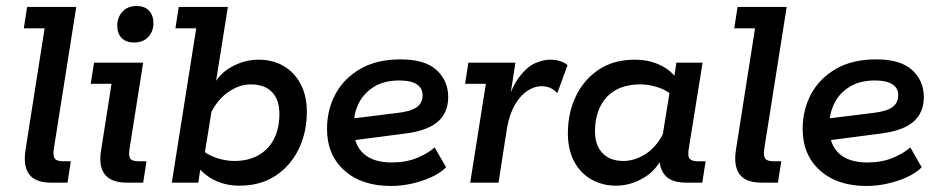

<svg xmlns="http://www.w3.org/2000/svg" viewBox="-20 -606 3111 637"><path d="M150 0Q97 0 76.5 -28Q56 -56 65 -111L128 -512H59L70 -583H233L159 -115Q155 -91 161 -81Q167 -71 190 -71H215L204 0Z M402 0Q349 0 328 -27Q307 -54 315 -105L350 -328H281L292 -398H455L410 -114Q406 -91 411.5 -81Q417 -71 440 -71H466L455 0ZM425 -465Q398 -465 383.5 -480Q369 -495 369 -521Q369 -548 386 -567Q403 -586 433 -586Q460 -586 474.5 -570.5Q489 -555 489 -529Q489 -501 471.5 -483Q454 -465 425 -465Z M774 10Q732 10 696.5 -6Q661 -22 637 -52L648 -68L638 0H550L631 -512H562L573 -583H736L693 -313L677 -299Q698 -355 743.5 -381.5Q789 -408 837 -408Q885 -408 921 -387Q957 -366 977.5 -327Q998 -288 998 -235Q998 -168 971.5 -112.5Q945 -57 895 -23.5Q845 10 774 10ZM757 -72Q805 -72 838.5 -91.5Q872 -111 889.5 -146Q907 -181 907 -228Q907 -275 882.5 -300.5Q858 -326 812 -326Q774 -326 737 -300.5Q700 -275 676 -224L685 -257L657 -83L656 -104Q675 -89 703 -80.5Q731 -72 757 -72Z M1277 11Q1180 11 1122.5 -40.5Q1065 -92 1065 -178Q1065 -242 1093 -294Q1121 -346 1175.5 -377.5Q1230 -409 1309 -409Q1390 -409 1428.5 -373.5Q1467 -338 1467 -284Q1467 -234 1434.5 -204Q1402 -174 1332 -164L1118 -136V-209L1296 -231Q1342 -236 1362 -250Q1382 -264 1382 -290Q1382 -314 1362.5 -326.5Q1343 -339 1305 -339Q1255 -339 1221.5 -318.5Q1188 -298 1171 -265Q1154 -232 1154 -193V-178Q1154 -126 1186 -96.5Q1218 -67 1280 -67Q1327 -67 1363.5 -82Q1400 -97 1422 -117L1460 -51Q1441 -32 1411.5 -18.5Q1382 -5 1347 3Q1312 11 1277 11Z M1540 0 1592 -328H1523L1534 -398H1690L1668 -257L1661 -266Q1682 -325 1706.5 -355.5Q1731 -386 1757 -397Q1783 -408 1805 -408Q1841 -408 1863 -390L1829 -297Q1818 -309 1805 -314.5Q1792 -320 1776 -320Q1754 -320 1731 -305.5Q1708 -291 1689.5 -260.5Q1671 -230 1662 -181L1634 0Z M2024 10Q1977 10 1940.5 -11.5Q1904 -33 1884 -72Q1864 -111 1864 -164Q1864 -231 1890.5 -286.5Q1917 -342 1966.5 -375Q2016 -408 2087 -408Q2129 -408 2165 -392.5Q2201 -377 2224 -347L2215 -337L2224 -398H2311L2265 -112Q2261 -88 2268 -79.5Q2275 -71 2295 -71H2321L2310 0H2257Q2204 0 2183.5 -28Q2163 -56 2170 -100L2173 -121L2184 -99Q2163 -45 2118 -17.5Q2073 10 2024 10ZM2048 -72Q2088 -72 2125.5 -97.5Q2163 -123 2186 -175L2176 -142L2204 -315L2205 -294Q2187 -309 2159 -317.5Q2131 -326 2105 -326Q2056 -326 2022.5 -307Q1989 -288 1971.5 -252.5Q1954 -217 1954 -170Q1954 -124 1979 -98Q2004 -72 2048 -72Z M2507 0Q2454 0 2433.5 -28Q2413 -56 2422 -111L2485 -512H2416L2427 -583H2590L2516 -115Q2512 -91 2518 -81Q2524 -71 2547 -71H2572L2561 0Z M2855 11Q2758 11 2700.5 -40.5Q2643 -92 2643 -178Q2643 -242 2671 -294Q2699 -346 2753.5 -377.5Q2808 -409 2887 -409Q2968 -409 3006.5 -373.5Q3045 -338 3045 -284Q3045 -234 3012.5 -204Q2980 -174 2910 -164L2696 -136V-209L2874 -231Q2920 -236 2940 -250Q2960 -264 2960 -290Q2960 -314 2940.5 -326.5Q2921 -339 2883 -339Q2833 -339 2799.5 -318.5Q2766 -298 2749 -265Q2732 -232 2732 -193V-178Q2732 -126 2764 -96.5Q2796 -67 2858 -67Q2905 -67 2941.5 -82Q2978 -97 3000 -117L3038 -51Q3019 -32 2989.5 -18.5Q2960 -5 2925 3Q2890 11 2855 11Z"/></svg>

Font: Rokkitt Medium
Style: Italic
Weight: 500
Italic angle: -9°
Designer: Vernon Adams
Foundry: Vernon Adams
Version: Version 3.103